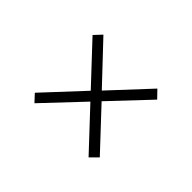

<svg xmlns="http://www.w3.org/2000/svg" viewBox="-75 -735 750 750"><g transform="rotate(45 300.0 -360.0)"><path d="M150 -170 122 -200 271 -360 122 -519 151 -550 301 -391 449 -550 479 -519 330 -361 480 -201 449 -170 300 -329Z"/></g></svg>

Font: Red Hat Mono
Style: Regular
Weight: 300
Monospace: yes
Designer: Pentagram, MCKL
Foundry: Pentagram, MCKL
Version: Version 1.023